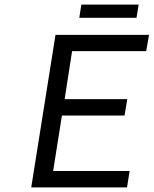

<svg xmlns="http://www.w3.org/2000/svg" viewBox="-20 -811 665 831"><path d="M323.2 -733.9 332 -791H580.1L570.8 -733.9ZM115.2 0 220.2 -660.2H625L612.8 -589.8H292L259.8 -381.8H530.8L519 -311H248L210 -70.8H541L529.8 0Z"/></svg>

Font: Office Code Pro D Italic
Style: Regular
Weight: 400
Italic angle: -9°
Designer: Nathan Rutzky & Paul D. Hunt
Foundry: Adobe Systems Incorporated
Version: Version 1.004;PS 001.004;hotconv 1.0.70;makeotf.lib2.5.58329